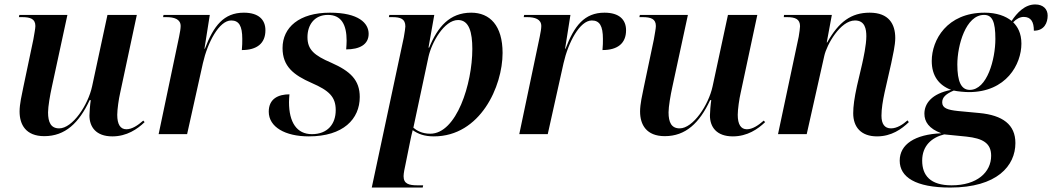

<svg xmlns="http://www.w3.org/2000/svg" viewBox="-20 -603 4729 863"><path d="M485 10C550 10 598 -23 630 -54L624 -61C599 -39 573 -22 548 -22C521 -22 507 -44 507 -87C507 -111 514 -160 520 -185L595 -536H463L394 -215C376 -131 306 -26 246 -26C209 -26 196 -53 196 -98C196 -124 205 -176 213 -212L283 -536H67L65 -526H79C117 -526 139 -518 139 -486C139 -475 134 -450 130 -426L85 -212C78 -178 68 -135 68 -102C68 -43 96 9 179 9C273 9 335 -50 383 -153H388C385 -135 382 -98 382 -84C382 -33 411 10 485 10Z M785 -438 693 0H821L892 -319C913 -412 965 -511 1019 -511C1054 -511 1069 -487 1069 -428C1069 -414 1069 -397 1067 -378C1135 -378 1173 -408 1173 -467C1173 -515 1142 -546 1076 -546C986 -546 940 -487 901 -384H899L923 -536H715L713 -526H728C763 -526 792 -517 792 -486C792 -475 789 -457 785 -438Z M1368 10C1523 10 1597 -68 1597 -167C1597 -243 1555 -283 1469 -321C1392 -354 1362 -380 1362 -436C1362 -490 1392 -536 1454 -536C1515 -536 1538 -491 1538 -420C1538 -408 1537 -395 1536 -381C1595 -381 1637 -402 1637 -451C1637 -499 1592 -546 1463 -546C1325 -546 1250 -480 1250 -387C1250 -305 1299 -266 1381 -230C1459 -196 1489 -168 1489 -108C1489 -45 1452 0 1382 0C1314 0 1279 -53 1279 -144C1279 -155 1280 -167 1281 -179C1232 -179 1188 -160 1188 -101C1188 -32 1262 10 1368 10Z M1795 -435 1651 240H1880L1882 230H1857C1819 230 1794 224 1794 189C1794 176 1799 152 1802 139L1823 35C1828 12 1830 0 1835 -18C1859 -1 1887 10 1930 10C2139 10 2239 -215 2239 -365C2239 -488 2182 -546 2098 -546C2001 -546 1947 -482 1909 -389H1906L1932 -536H1730L1728 -526H1743C1781 -526 1802 -518 1802 -484C1802 -477 1799 -459 1795 -435ZM1914 -2C1876 -2 1852 -17 1838 -29L1906 -348C1920 -411 1976 -513 2039 -513C2089 -513 2103 -457 2103 -383C2103 -226 2032 -2 1914 -2Z M2406 -438 2314 0H2442L2513 -319C2534 -412 2586 -511 2640 -511C2675 -511 2690 -487 2690 -428C2690 -414 2690 -397 2688 -378C2756 -378 2794 -408 2794 -467C2794 -515 2763 -546 2697 -546C2607 -546 2561 -487 2522 -384H2520L2544 -536H2336L2334 -526H2349C2384 -526 2413 -517 2413 -486C2413 -475 2410 -457 2406 -438Z M3274 10C3339 10 3387 -23 3419 -54L3413 -61C3388 -39 3362 -22 3337 -22C3310 -22 3296 -44 3296 -87C3296 -111 3303 -160 3309 -185L3384 -536H3252L3183 -215C3165 -131 3095 -26 3035 -26C2998 -26 2985 -53 2985 -98C2985 -124 2994 -176 3002 -212L3072 -536H2856L2854 -526H2868C2906 -526 2928 -518 2928 -486C2928 -475 2923 -450 2919 -426L2874 -212C2867 -178 2857 -135 2857 -102C2857 -43 2885 9 2968 9C3062 9 3124 -50 3172 -153H3177C3174 -135 3171 -98 3171 -84C3171 -33 3200 10 3274 10Z M3922 10C3987 10 4033 -23 4065 -54L4059 -62C4039 -44 4012 -26 3985 -26C3956 -26 3942 -46 3942 -83C3942 -114 3948 -150 3956 -187L3986 -319C3993 -354 4004 -399 4004 -432C4004 -495 3975 -546 3889 -546C3806 -546 3750 -505 3698 -412H3696L3719 -536H3504L3503 -526H3517C3555 -526 3576 -517 3576 -485C3576 -477 3573 -456 3570 -438L3477 0H3606L3685 -352C3696 -402 3757 -511 3823 -511C3868 -511 3874 -472 3874 -440C3874 -401 3861 -342 3855 -315L3832 -217C3820 -162 3815 -125 3815 -94C3815 -31 3851 10 3922 10Z M4251 240C4462 240 4544 142 4544 40C4544 -43 4487 -85 4382 -95L4286 -104C4239 -109 4215 -117 4215 -143C4215 -166 4232 -181 4267 -196C4283 -192 4317 -189 4335 -189C4503 -189 4571 -314 4571 -407C4571 -455 4553 -484 4534 -503C4548 -518 4565 -527 4581 -527C4614 -527 4627 -505 4627 -465C4674 -465 4689 -501 4689 -533C4689 -561 4670 -583 4633 -583C4586 -583 4551 -545 4527 -509C4500 -531 4459 -546 4406 -546C4236 -546 4168 -423 4168 -329C4168 -262 4200 -220 4255 -199C4167 -182 4135 -137 4135 -92C4135 -56 4155 -25 4211 -4C4092 1 4024 46 4024 119C4024 193 4095 240 4251 240ZM4339 -199C4300 -199 4283 -237 4283 -313C4283 -399 4321 -536 4403 -536C4440 -536 4454 -506 4454 -428C4454 -337 4417 -199 4339 -199ZM4257 230C4162 230 4125 186 4125 119C4125 52 4168 15 4224 1L4324 11C4397 19 4435 40 4435 97C4435 171 4372 230 4257 230Z"/></svg>

Font: Noto Serif Display SemiBold
Style: Italic
Weight: 600
Italic angle: -12°
Designer: Monotype Design Team
Foundry: Monotype Imaging Inc.
Version: Version 2.009